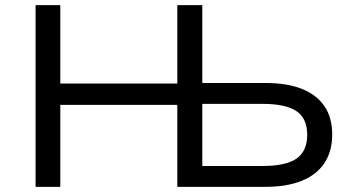

<svg xmlns="http://www.w3.org/2000/svg" viewBox="-20 -725 1374 745"><path d="M118 0V-705H214V-401H668V-705H765V-403H1010Q1093 -403 1150.5 -380.5Q1208 -358 1238.5 -313.5Q1269 -269 1269 -203Q1269 -138 1239 -92.5Q1209 -47 1151 -23.5Q1093 0 1010 0H668V-318H214V0ZM765 -81H999Q1090 -81 1131 -110Q1172 -139 1172 -202Q1172 -266 1130 -294Q1088 -322 999 -322H765Z"/></svg>

Font: Nunito Sans 7pt SemiExpanded
Style: Regular
Weight: 400
Width: 6
Designer: Vernon Adams
Foundry: Vernon Adams
Version: Version 3.101;gftools[0.9.27]